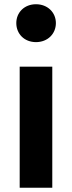

<svg xmlns="http://www.w3.org/2000/svg" viewBox="-20 -887 341 907"><path d="M150 -867C95 -867 57 -828 57 -778C57 -727 95 -688 150 -688C205 -688 244 -727 244 -778C244 -828 205 -867 150 -867ZM227 -572H73V0H227Z"/></svg>

Font: Glow Sans TC Normal
Style: Bold
Weight: 700
Designer: Ryoko NISHIZUKA (kana, bopomofo & ideographs); Paul D. Hunt (Latin, Greek & Cyrillic); Sandoll Communications, Soo-young
Version: Version 0.93